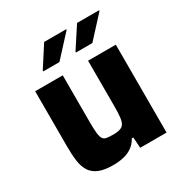

<svg xmlns="http://www.w3.org/2000/svg" viewBox="-165 -830 921 965"><g transform="rotate(-30 295.5 -347.0)"><path d="M217 8Q166 8 135 -5Q104 -18 88 -43Q72 -68 67 -105Q62 -142 62 -191V-510H222V-240Q222 -199 224.5 -175.5Q227 -152 234 -141Q241 -130 255 -127.5Q269 -125 293 -125Q319 -125 334.5 -130.5Q350 -136 357 -149Q364 -162 366.5 -185.5Q369 -209 369 -244V-510H530V0H377L373 -62H364Q350 -36 328 -20.5Q306 -5 278 1.5Q250 8 217 8ZM147 -576V-581L225 -702H353V-698L241 -576ZM337 -576V-581L416 -702H544V-698L432 -576Z"/></g></svg>

Font: Saira Thin
Style: Bold
Weight: 700
Version: Version 1.101